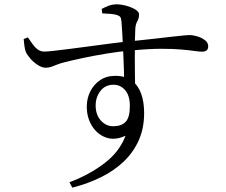

<svg xmlns="http://www.w3.org/2000/svg" viewBox="-20 -798 1040 883"><path d="M88.9 -618.5 108.2 -626.1Q119.7 -609.6 130 -594.9Q140.4 -580.1 153.4 -570.6Q166.4 -561 183.4 -560.8Q195.8 -560.6 229.6 -564.5Q263.4 -568.4 309.9 -574.3Q356.4 -580.2 406.4 -587Q456.4 -593.8 502.2 -599.6Q547.9 -605.4 580 -608.1Q647.8 -615 695.2 -620.5Q742.6 -626 774.4 -629.6Q806.2 -633.1 824.1 -634.9Q842.1 -636.7 850.2 -636.7Q868 -636.7 888.1 -630.6Q908.1 -624.4 922.8 -613.1Q937.5 -601.8 937.5 -585.8Q937.5 -572.2 930.3 -566.3Q923.2 -560.4 908.8 -560.4Q897 -560.4 874 -563.7Q851 -567 813.8 -570.3Q776.7 -573.6 720.6 -573.6Q664.5 -573.5 584.7 -565.9Q531 -561.5 473.9 -552.2Q416.9 -542.8 366.5 -532.3Q316.1 -521.8 280.9 -512.8Q258.5 -507.4 243 -501.1Q227.5 -494.7 215.6 -490.6Q203.8 -486.5 190.1 -486.5Q173.8 -486.5 154.7 -498.5Q135.5 -510.6 120.2 -527.9Q105 -545.2 99 -558.7Q94.2 -571.4 92.2 -587.6Q90.2 -603.9 88.9 -618.5ZM450.1 -736.5 447.6 -757Q461.2 -764.3 479 -771.2Q496.9 -778.1 516.2 -778.1Q536.5 -778.1 560.7 -771.6Q584.9 -765 602.2 -754.5Q619.5 -743.9 619.5 -731.3Q619.5 -714 611.5 -700.2Q603.6 -686.5 602.4 -666.9Q601.2 -648.9 600.5 -615.3Q599.8 -581.7 600 -539.7Q600.2 -497.8 600.5 -454.4Q600.9 -411 601.9 -374.3L551 -423.1Q551 -439.2 550.3 -464.9Q549.5 -490.6 548.2 -521.4Q546.9 -552.2 545.5 -584.5Q544.1 -616.9 542.2 -646.6Q540.2 -676.4 538.6 -699.3Q537.4 -714.5 532.8 -720.2Q528.2 -725.9 516.2 -729.5Q505.6 -732.6 489 -734.1Q472.5 -735.7 450.1 -736.5ZM510.1 -449.2Q556.8 -449.2 586 -427.4Q615.3 -405.6 629.1 -367.4Q642.9 -329.2 642.9 -277.8Q642.9 -209.3 618.7 -154.1Q594.5 -98.9 550.1 -56.1Q505.6 -13.3 445 16.7Q384.4 46.7 312.4 65L299.3 40.3Q390.5 5.9 460.1 -47.1Q529.8 -100.1 557.4 -173.9Q508.8 -151.2 468.3 -165.3Q427.8 -179.4 403.5 -218.2Q379.1 -256.9 379.1 -307.7Q379.1 -344.6 394.8 -376.8Q410.6 -408.9 439.9 -429Q469.1 -449.2 510.1 -449.2ZM501.2 -217.4Q538.6 -217.4 557.9 -237.8Q577.2 -258.3 577.2 -309.9Q577.2 -358.5 555.6 -383.4Q534.1 -408.3 502.1 -408.3Q464.1 -408.3 442 -379.8Q419.9 -351.2 419.9 -312.8Q419.9 -270.4 443.6 -243.9Q467.2 -217.4 501.2 -217.4Z"/></svg>

Font: Early Summer Mincho VF
Style: Regular
Weight: 250
Designer: GuiWonder
Version: Version 1.002